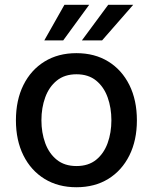

<svg xmlns="http://www.w3.org/2000/svg" viewBox="-20 -776 642 807"><path d="M301.1 11Q224.4 11 167.3 -24.1Q110.1 -59.3 78.5 -122.7Q46.9 -186.1 46.9 -270.2Q46.9 -355.1 78.5 -418.7Q110.1 -482.2 167.3 -517.4Q224.4 -552.6 301.1 -552.6Q378.2 -552.6 435.2 -517.4Q492.2 -482.2 523.8 -418.7Q555.4 -355.1 555.4 -270.2Q555.4 -186.1 523.8 -122.7Q492.2 -59.3 435.2 -24.1Q378.2 11 301.1 11ZM301.5 -78.1Q351.6 -78.1 384.1 -104.4Q416.5 -130.7 432.4 -174.5Q448.2 -218.4 448.2 -270.6Q448.2 -322.8 432.4 -366.8Q416.5 -410.9 384.1 -437.3Q351.6 -463.8 301.5 -463.8Q251.4 -463.8 218.8 -437.3Q186.1 -410.9 170.1 -366.8Q154.1 -322.8 154.1 -270.6Q154.1 -218.4 170.1 -174.5Q186.1 -130.7 218.8 -104.4Q251.4 -78.1 301.5 -78.1ZM324.2 -606.2 434.7 -755.7H539.8L409.1 -606.2ZM166.2 -606.2 250.7 -755.7H354.8L245.7 -606.2Z"/></svg>

Font: Inter UI Medium
Style: Regular
Weight: 500
Designer: Rasmus Andersson
Foundry: rsms
Version: 3.2;8d6f07862